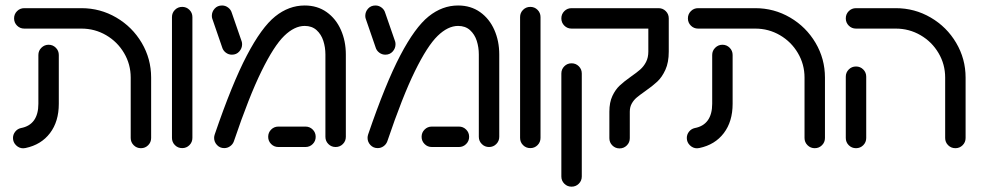

<svg xmlns="http://www.w3.org/2000/svg" viewBox="-20 -549 3665 717"><path d="M66.7 4.8Q51.5 4.8 40 -6.5Q28.5 -17.8 28.5 -33.7Q28.5 -47 36.9 -57.4Q45.2 -67.8 57.8 -70.7Q90.4 -76.7 106.9 -99.6Q123.3 -122.6 123.3 -161.5V-343.7Q123.3 -359.6 134.6 -370.7Q145.9 -381.9 161.5 -381.9Q177.4 -381.9 188.5 -370.7Q199.6 -359.6 199.6 -343.7V-161.5Q199.6 -95.2 166.7 -51.9Q133.7 -8.5 75.6 3.7Q71.1 4.8 66.7 4.8ZM506.3 4.4Q490.4 4.4 479.3 -6.7Q468.1 -17.8 468.1 -33.7V-259.3Q468.1 -308.9 443.3 -350.9Q418.5 -393 376.3 -417.6Q334.1 -442.2 284.1 -442.2H70.7Q54.8 -442.2 43.7 -453.3Q32.6 -464.4 32.6 -480.4Q32.6 -496.3 43.7 -507.4Q54.8 -518.5 70.7 -518.5H284.1Q354.4 -518.5 414.3 -483.5Q474.1 -448.5 509.3 -388.9Q544.4 -329.3 544.4 -259.3V-33.7Q544.4 -17.8 533.3 -6.7Q522.2 4.4 506.3 4.4Z M622.2 -34.1V-485.2Q622.2 -501.1 633.3 -512.2Q644.4 -523.3 660.4 -523.3Q676.3 -523.3 687.4 -512.2Q698.5 -501.1 698.5 -485.2V-34.1Q698.5 -18.1 687.4 -7Q676.3 4.1 660.4 4.1Q644.4 4.1 633.3 -7Q622.2 -18.1 622.2 -34.1Z M779.6 -34.1Q779.6 -40.4 781.9 -47Q846.7 -236.7 901.7 -341.7Q956.7 -446.7 1007.6 -487.6Q1058.5 -528.5 1117.8 -528.5Q1165.2 -528.5 1200 -503.7Q1234.8 -478.9 1253.1 -437.2Q1271.5 -395.6 1271.5 -345.6V-38.1Q1271.5 -22.2 1260.4 -11.1Q1249.3 0 1233.3 0Q1217.4 0 1206.3 -11.1Q1195.2 -22.2 1195.2 -38.1V-345.6Q1195.2 -372.2 1187.4 -396.5Q1179.6 -420.7 1162.2 -436.5Q1144.8 -452.2 1117.8 -452.2Q1079.6 -452.2 1041.3 -415Q1003 -377.8 956.5 -283.1Q910 -188.5 853.3 -21.1Q849.3 -10 839.4 -3Q829.6 4.1 817.4 4.1Q801.1 4.1 790.4 -7.4Q779.6 -18.9 779.6 -34.1ZM981.5 -38.1Q981.5 -54.1 992.6 -65.2Q1003.7 -76.3 1019.6 -76.3H1120.7Q1136.7 -76.3 1147.8 -65.2Q1158.9 -54.1 1158.9 -38.1Q1158.9 -22.2 1147.8 -11.1Q1136.7 0 1120.7 0H1019.6Q1003.7 0 992.6 -11.1Q981.5 -22.2 981.5 -38.1ZM809.6 -372.2 772.6 -479.6Q771.1 -484.1 771.1 -490Q771.1 -505.2 781.7 -516.9Q792.2 -528.5 809.3 -528.5Q821.9 -528.5 832 -520.7Q842.2 -513 845.6 -501.1L882.6 -394.1Q884.1 -389.6 884.1 -383.7Q884.1 -368.5 873.5 -356.7Q863 -344.8 845.9 -344.8Q833.3 -344.8 823.1 -352.6Q813 -360.4 809.6 -372.2Z M1352.6 -34.1Q1352.6 -40.4 1354.8 -47Q1419.6 -236.7 1474.6 -341.7Q1529.6 -446.7 1580.6 -487.6Q1631.5 -528.5 1690.7 -528.5Q1738.1 -528.5 1773 -503.7Q1807.8 -478.9 1826.1 -437.2Q1844.4 -395.6 1844.4 -345.6V-38.1Q1844.4 -22.2 1833.3 -11.1Q1822.2 0 1806.3 0Q1790.4 0 1779.3 -11.1Q1768.1 -22.2 1768.1 -38.1V-345.6Q1768.1 -372.2 1760.4 -396.5Q1752.6 -420.7 1735.2 -436.5Q1717.8 -452.2 1690.7 -452.2Q1652.6 -452.2 1614.3 -415Q1575.9 -377.8 1529.4 -283.1Q1483 -188.5 1426.3 -21.1Q1422.2 -10 1412.4 -3Q1402.6 4.1 1390.4 4.1Q1374.1 4.1 1363.3 -7.4Q1352.6 -18.9 1352.6 -34.1ZM1554.4 -38.1Q1554.4 -54.1 1565.6 -65.2Q1576.7 -76.3 1592.6 -76.3H1693.7Q1709.6 -76.3 1720.7 -65.2Q1731.9 -54.1 1731.9 -38.1Q1731.9 -22.2 1720.7 -11.1Q1709.6 0 1693.7 0H1592.6Q1576.7 0 1565.6 -11.1Q1554.4 -22.2 1554.4 -38.1ZM1382.6 -372.2 1345.6 -479.6Q1344.1 -484.1 1344.1 -490Q1344.1 -505.2 1354.6 -516.9Q1365.2 -528.5 1382.2 -528.5Q1394.8 -528.5 1405 -520.7Q1415.2 -513 1418.5 -501.1L1455.6 -394.1Q1457 -389.6 1457 -383.7Q1457 -368.5 1446.5 -356.7Q1435.9 -344.8 1418.9 -344.8Q1406.3 -344.8 1396.1 -352.6Q1385.9 -360.4 1382.6 -372.2Z M1922.2 -34.1V-485.2Q1922.2 -501.1 1933.3 -512.2Q1944.4 -523.3 1960.4 -523.3Q1976.3 -523.3 1987.4 -512.2Q1998.5 -501.1 1998.5 -485.2V-34.1Q1998.5 -18.1 1987.4 -7Q1976.3 4.1 1960.4 4.1Q1944.4 4.1 1933.3 -7Q1922.2 -18.1 1922.2 -34.1Z M2255.6 -33V-131.9Q2255.6 -166.7 2266.9 -190.6Q2278.1 -214.4 2294.1 -229.4Q2310 -244.4 2336.3 -263Q2358.1 -278.1 2371.1 -289.6Q2384.1 -301.1 2392.6 -317.6Q2401.1 -334.1 2401.1 -356.3V-480.4Q2401.1 -496.3 2412.2 -507.4Q2423.3 -518.5 2439.3 -518.5Q2455.2 -518.5 2466.3 -507.4Q2477.4 -496.3 2477.4 -480.4V-356.3Q2477.4 -315.9 2464.8 -288.3Q2452.2 -260.7 2434.6 -244.3Q2417 -227.8 2389.3 -208.5Q2369.3 -194.4 2358 -185Q2346.7 -175.6 2339.3 -162.4Q2331.9 -149.3 2331.9 -131.9V-33Q2331.9 -17 2320.7 -5.9Q2309.6 5.2 2293.7 5.2Q2277.8 5.2 2266.7 -5.9Q2255.6 -17 2255.6 -33ZM2076.3 110V-274.4Q2076.3 -290.4 2087.4 -301.5Q2098.5 -312.6 2114.4 -312.6Q2130.4 -312.6 2141.5 -301.5Q2152.6 -290.4 2152.6 -274.4V110Q2152.6 125.9 2141.5 137Q2130.4 148.1 2114.4 148.1Q2098.5 148.1 2087.4 137Q2076.3 125.9 2076.3 110ZM2076.3 -480.4Q2076.3 -496.3 2087.4 -507.4Q2098.5 -518.5 2114.4 -518.5H2437.8Q2453.7 -518.5 2464.8 -507.4Q2475.9 -496.3 2475.9 -480.4Q2475.9 -464.4 2464.8 -453.3Q2453.7 -442.2 2437.8 -442.2H2114.4Q2098.5 -442.2 2087.4 -453.3Q2076.3 -464.4 2076.3 -480.4Z M2583 4.8Q2567.8 4.8 2556.3 -6.5Q2544.8 -17.8 2544.8 -33.7Q2544.8 -47 2553.1 -57.4Q2561.5 -67.8 2574.1 -70.7Q2606.7 -76.7 2623.1 -99.6Q2639.6 -122.6 2639.6 -161.5V-343.7Q2639.6 -359.6 2650.9 -370.7Q2662.2 -381.9 2677.8 -381.9Q2693.7 -381.9 2704.8 -370.7Q2715.9 -359.6 2715.9 -343.7V-161.5Q2715.9 -95.2 2683 -51.9Q2650 -8.5 2591.9 3.7Q2587.4 4.8 2583 4.8ZM3022.6 4.4Q3006.7 4.4 2995.6 -6.7Q2984.4 -17.8 2984.4 -33.7V-259.3Q2984.4 -308.9 2959.6 -350.9Q2934.8 -393 2892.6 -417.6Q2850.4 -442.2 2800.4 -442.2H2587Q2571.1 -442.2 2560 -453.3Q2548.9 -464.4 2548.9 -480.4Q2548.9 -496.3 2560 -507.4Q2571.1 -518.5 2587 -518.5H2800.4Q2870.7 -518.5 2930.6 -483.5Q2990.4 -448.5 3025.6 -388.9Q3060.7 -329.3 3060.7 -259.3V-33.7Q3060.7 -17.8 3049.6 -6.7Q3038.5 4.4 3022.6 4.4Z M3138.5 -33.7V-262.6Q3138.5 -278.5 3149.6 -289.6Q3160.7 -300.7 3176.7 -300.7Q3192.6 -300.7 3203.7 -289.6Q3214.8 -278.5 3214.8 -262.6V-33.7Q3214.8 -17.8 3203.7 -6.7Q3192.6 4.4 3176.7 4.4Q3160.7 4.4 3149.6 -6.7Q3138.5 -17.8 3138.5 -33.7ZM3547.8 4.4Q3531.9 4.4 3520.7 -6.7Q3509.6 -17.8 3509.6 -33.7V-259.3Q3509.6 -308.9 3484.8 -350.9Q3460 -393 3417.6 -417.6Q3375.2 -442.2 3325.2 -442.2H3176.7Q3160.7 -442.2 3149.6 -453.3Q3138.5 -464.4 3138.5 -480.4Q3138.5 -496.3 3149.6 -507.4Q3160.7 -518.5 3176.7 -518.5H3325.2Q3395.6 -518.5 3455.6 -483.5Q3515.6 -448.5 3550.7 -388.9Q3585.9 -329.3 3585.9 -259.3V-33.7Q3585.9 -17.8 3574.8 -6.7Q3563.7 4.4 3547.8 4.4Z"/></svg>

Font: 26F Galaxy Hebrew
Style: Bold
Weight: 700
Designer: C₂₉H₂₅N₃O₅
Version: Version 1.000